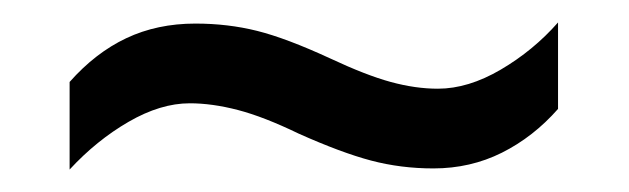

<svg xmlns="http://www.w3.org/2000/svg" viewBox="-20 -438 560 171"><path d="M246 -319Q215 -334 192 -340Q169 -346 149 -346Q123 -346 94.5 -329.5Q66 -313 42 -287V-365Q65 -391 92.5 -404Q120 -417 154 -417Q183 -417 209 -410.5Q235 -404 274 -386Q306 -371 328 -365Q350 -359 370 -359Q397 -359 426 -376Q455 -393 477 -418V-341Q455 -316 427 -302Q399 -288 366 -288Q337 -288 310.5 -295Q284 -302 246 -319Z"/></svg>

Font: Noto Sans Thai SemiCondensed
Style: Regular
Weight: 400
Width: 4
Designer: Monotype Design Team
Foundry: Monotype Imaging Inc.
Version: Version 2.001